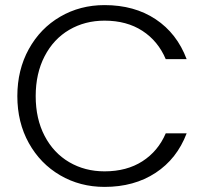

<svg xmlns="http://www.w3.org/2000/svg" viewBox="-20 -727 811 753"><path d="M48 -350Q48 -453 93 -534.5Q138 -616 216 -661.5Q294 -707 390 -707Q507 -707 590.5 -651.5Q674 -596 712 -495H630Q600 -566 538.5 -606Q477 -646 390 -646Q313 -646 251.5 -610Q190 -574 155 -506.5Q120 -439 120 -350Q120 -261 155 -194Q190 -127 251.5 -91Q313 -55 390 -55Q477 -55 538.5 -94.5Q600 -134 630 -204H712Q674 -104 590 -49Q506 6 390 6Q294 6 216 -39.5Q138 -85 93 -166Q48 -247 48 -350Z"/></svg>

Font: Fz Poppins Light
Style: Regular
Weight: 300
Designer: Ninad Kale (Devanagari), Jonny Pinhorn (Latin)
Foundry: Indian Type Foundry
Version: Vit hóa bi Vntype.Com & FontZin.Com